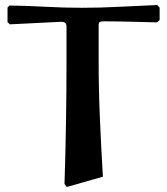

<svg xmlns="http://www.w3.org/2000/svg" viewBox="-20 -734 665 765"><path d="M245 -496V-629Q245 -640 238 -644Q231 -648 220 -647L19 -637L10 -646V-704L18 -712Q90 -711 162 -707Q234 -703 306 -703Q381 -703 456 -707Q531 -711 606 -714L616 -704V-654L605 -645Q601 -645 577.5 -645.5Q554 -646 521 -647Q488 -648 454 -648.5Q420 -649 394 -649Q383 -649 378 -646.5Q373 -644 373 -634V-496Q373 -380 378 -263Q383 -146 390 -30L246 11L237 -1Q241 -125 243 -248.5Q245 -372 245 -496Z"/></svg>

Font: Aref Ruqaa Ink
Style: Bold
Weight: 700
Designer: Abdullah Aref
Version: Version 1.005